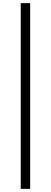

<svg xmlns="http://www.w3.org/2000/svg" viewBox="-20 -970 324 1222"><path d="M112 -950H172V232H112Z"/></svg>

Font: Be Vietnam Light
Style: Regular
Weight: 300
Designer: Gabriel Lam
Foundry: TypeRant
Version: Version 4.000